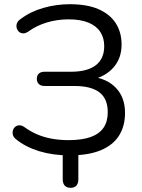

<svg xmlns="http://www.w3.org/2000/svg" viewBox="-20 -734 680 918"><path d="M317.2 164Q298.8 164 289.3 153.3Q279.9 142.6 279.9 123.7V-35.6H354.6V123.7Q354.6 142.6 345.2 153.3Q335.7 164 317.2 164ZM312 8.9Q233.1 8.9 167.7 -11Q102.3 -31 57.9 -67.3Q45.8 -76.1 42.2 -87.3Q38.7 -98.5 41.4 -109.2Q44.1 -119.9 51.9 -127Q59.7 -134 71.1 -134.9Q82.6 -135.9 95.7 -127Q124.9 -105.7 157.3 -91.7Q189.8 -77.7 227.3 -70.9Q264.8 -64 307.3 -64Q372.3 -64 413.6 -78.9Q454.9 -93.8 475.1 -123.4Q495.2 -153 495.2 -197.4Q495.2 -261.7 455.5 -292.3Q415.9 -322.9 335.1 -322.9H193.2Q175.7 -322.9 165.9 -331.9Q156.1 -341 156.1 -357.5Q156.1 -373.5 165.9 -382.3Q175.7 -391 193.2 -391H319.2Q397.9 -391 438.1 -422.2Q478.3 -453.3 478.3 -513.5Q478.3 -553 459.3 -581.8Q440.4 -610.6 402.5 -626Q364.7 -641.5 307.7 -641.5Q255.2 -641.5 205.6 -627Q156 -612.5 114.2 -582.4Q100.6 -573.6 89.1 -574.5Q77.7 -575.4 70.1 -582.7Q62.5 -590 59.7 -600.9Q57 -611.9 61.1 -622.8Q65.2 -633.8 77.3 -642.2Q125.3 -678.6 187.5 -696.3Q249.7 -713.9 314.3 -713.9Q396.6 -713.9 451.2 -690Q505.9 -666 533.6 -622.8Q561.3 -579.5 561.3 -520.9Q561.3 -455.3 522.5 -411.3Q483.6 -367.3 418 -352.9V-367.3Q492 -358.5 534.9 -313.2Q577.8 -267.9 577.8 -193.8Q577.8 -131.3 549.1 -85.6Q520.4 -39.9 461.6 -15.5Q402.7 8.9 312 8.9Z"/></svg>

Font: Nunito ExtraLight
Style: Regular
Weight: 200
Designer: Vernon Adams
Foundry: Vernon Adams
Version: Version 3.602